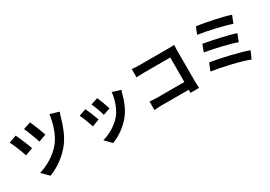

<svg xmlns="http://www.w3.org/2000/svg" viewBox="20 -1676 3785 2692"><g transform="rotate(-30 1912.0 -330.5)"><path d="M452.1 -745 333.1 -706C361.2 -646 414.1 -508.2 432.2 -446L552.9 -489C533.7 -551.1 476.2 -698.2 452.1 -745ZM746.1 -709.2C731.2 -578.1 676.8 -407 598 -307.9C501.1 -185 351.9 -98 220.9 -61.1L328.1 46.2C465.2 -5.7 603 -101.9 703.8 -234C782.7 -338.1 837 -490.1 864 -594.1C870 -616.1 879.3 -643.8 888.1 -668ZM186.1 -685 63.9 -643.1C92 -592 154.8 -435 174 -372.9L296.9 -418C274.9 -483 215.9 -625 186.1 -685Z M1438.9 -568.9 1324.9 -532C1349.1 -481.9 1391 -365.8 1402 -318.9L1517 -359C1503.9 -403.1 1457 -528.1 1438.9 -568.9ZM1657 -541.9C1646 -422.9 1599.8 -295.1 1534.8 -214.1C1456 -115.1 1323.2 -41.9 1218 -13.8L1317.8 88.1C1429.7 46.2 1549.7 -34.1 1638.8 -149.1C1703.8 -233.3 1744 -333.1 1768.8 -429C1773.8 -448.2 1779.8 -468 1791.9 -498.9ZM1217 -518.1 1101.9 -476.9C1125 -435 1172.9 -307.9 1188.9 -256L1306.1 -300.1C1286.9 -354 1241.1 -469.1 1217 -518.1Z M2746.8 21C2744.7 -8.2 2742.9 -57.9 2742.9 -92V-587C2742.9 -615.1 2745 -653.1 2746.1 -675.1C2729 -674 2688.9 -672.9 2661.9 -672.9H2181.1C2147 -672.9 2096.9 -675.1 2061.8 -679V-546.2C2088.8 -548.3 2140.3 -550.1 2181.1 -550.1H2610.1V-154.1H2169C2126.1 -154.1 2083.1 -157.3 2050.1 -160.2V-23.1C2081 -25.9 2136 -29.1 2172.9 -29.1H2609C2609 -11 2609 6 2608 21Z M3139.9 -748.9 3095.9 -636C3229.8 -619 3501.8 -556.8 3612.9 -516L3660.9 -636C3540.8 -677.9 3266 -733 3139.9 -748.9ZM3095.9 -491.1 3052.9 -376.1C3195 -353 3440 -296.9 3550.1 -255L3595.9 -375C3475.9 -416.9 3233 -468 3095.9 -491.1ZM3047.9 -218 3000 -98C3153.1 -74.9 3454.9 -8.9 3583.8 45.1L3637.1 -74.9C3506 -123.9 3210.9 -193.2 3047.9 -218Z"/></g></svg>

Font: Karasuma Gothic
Style: Bold
Weight: 700
Designer: Rasmus Andersson / Ryoko Nishizuka
Foundry: Genbu
Version: Version 1.00